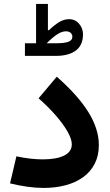

<svg xmlns="http://www.w3.org/2000/svg" viewBox="-20 -925 541 948"><path d="M210.4 -711.4Q242.5 -742.9 264.4 -756.7Q286.2 -770.4 306 -770.4Q320.1 -770.4 328.7 -762.9Q337.3 -755.4 337.3 -743.5Q337.3 -726 317.6 -718.7Q298 -711.4 256.3 -711.4ZM158.1 -711.4H103.1V-649.1H256.3Q319.4 -649.1 354.6 -675.6Q389.8 -702.2 389.8 -755.4Q389.8 -784.7 370.7 -807.5Q351.5 -830.3 321.3 -830.3Q298.1 -830.3 275.5 -817.9Q252.8 -805.4 221.5 -775.9H216.6V-905.5H158.1ZM468 -208.7Q468 -288.1 416.6 -371.1Q365.2 -454.1 260.3 -546.3L170.5 -439.7Q219.2 -396.7 256.3 -353.9Q293.3 -311.2 313.9 -274.5Q334.5 -237.7 334.5 -212.3Q334.5 -175.7 296.6 -156.9Q258.8 -138.1 191.4 -138.1Q162.2 -138.1 130 -141.7Q97.8 -145.3 61 -153.2L29.6 -19.6Q73.8 -8.6 115.8 -2.9Q157.7 2.9 195.6 2.9Q254.9 2.9 304.7 -10.6Q354.5 -24 391.1 -50.7Q427.7 -77.4 447.8 -116.9Q468 -156.3 468 -208.7Z"/></svg>

Font: Estedad-FD VF
Style: Regular
Weight: 100
Designer: Amin Abedi
Version: Version 7.3